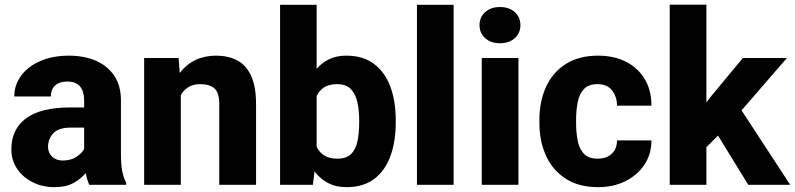

<svg xmlns="http://www.w3.org/2000/svg" viewBox="-20 -770 3312 800"><path d="M352.1 0Q342.8 -19 337.4 -48.8Q316.9 -24.4 285.6 -7.3Q254.4 9.8 206.5 9.8Q157.2 9.8 116.5 -10.5Q75.7 -30.8 51.5 -66.4Q27.3 -102.1 27.3 -148.4Q27.3 -231 88.1 -276.6Q148.9 -322.3 273.4 -322.3H330.6V-352.5Q330.6 -388.2 314 -409.2Q297.4 -430.2 259.8 -430.2Q228 -430.2 210 -414.1Q191.9 -397.9 191.9 -368.2H39.6Q39.6 -415.5 67.6 -454.1Q95.7 -492.7 147.2 -515.4Q198.7 -538.1 268.1 -538.1Q330.1 -538.1 378.7 -517.3Q427.2 -496.6 455.6 -455.1Q483.9 -413.6 483.9 -351.6V-130.4Q483.9 -83 489.5 -55.7Q495.1 -28.3 505.9 -8.3V0ZM241.2 -101.1Q274.9 -101.1 297.9 -116Q320.8 -130.9 330.6 -149.4V-238.3H274.9Q223.6 -238.3 201.9 -214.6Q180.2 -190.9 180.2 -157.7Q180.2 -133.3 197.3 -117.2Q214.4 -101.1 241.2 -101.1Z M814 -419.4Q785.2 -419.4 765.4 -407.2Q745.6 -395 733.4 -374V0H580.6V-528.3H724.1L729 -466.3Q785.2 -538.1 880.4 -538.1Q930.2 -538.1 967.5 -518.8Q1004.9 -499.5 1025.9 -455.1Q1046.9 -410.6 1046.9 -335V0H893.6V-335.4Q893.6 -385.3 872.8 -402.3Q852.1 -419.4 814 -419.4Z M1628.9 -270V-259.8Q1628.9 -180.2 1606.7 -119.4Q1584.5 -58.6 1539.1 -24.4Q1493.7 9.8 1423.8 9.8Q1379.4 9.8 1346.7 -7.6Q1314 -24.9 1290.5 -55.7L1283.7 0H1147V-750H1299.3V-483.4Q1321.8 -509.3 1352.3 -523.7Q1382.8 -538.1 1422.9 -538.1Q1493.2 -538.1 1538.8 -503.4Q1584.5 -468.8 1606.7 -408.4Q1628.9 -348.1 1628.9 -270ZM1476.6 -259.8V-270Q1476.6 -310.5 1469 -344.5Q1461.4 -378.4 1441.7 -398.9Q1421.9 -419.4 1384.8 -419.4Q1351.6 -419.4 1331.1 -406.5Q1310.5 -393.6 1299.3 -369.6V-158.7Q1310.5 -134.8 1331.5 -121.8Q1352.5 -108.9 1385.7 -108.9Q1423.3 -108.9 1442.9 -128.2Q1462.4 -147.5 1469.5 -181.6Q1476.6 -215.8 1476.6 -259.8Z M1870.1 -750V0H1717.3V-750Z M1978 -665Q1978 -698.2 2001.5 -719.5Q2024.9 -740.7 2063 -740.7Q2101.6 -740.7 2125 -719.5Q2148.4 -698.2 2148.4 -665Q2148.4 -632.3 2125 -611.1Q2101.6 -589.8 2063 -589.8Q2024.9 -589.8 2001.5 -611.1Q1978 -632.3 1978 -665ZM2140.1 -528.3V0H1987.3V-528.3Z M2470.2 -108.9Q2506.8 -108.9 2528.8 -129.2Q2550.8 -149.4 2550.8 -185.1H2694.3Q2694.3 -127.4 2664.8 -83.5Q2635.3 -39.6 2585.4 -14.9Q2535.6 9.8 2473.1 9.8Q2391.1 9.8 2336.7 -25.6Q2282.2 -61 2254.9 -121.6Q2227.5 -182.1 2227.5 -257.8V-270.5Q2227.5 -346.2 2254.6 -406.7Q2281.7 -467.3 2336.4 -502.7Q2391.1 -538.1 2472.7 -538.1Q2538.1 -538.1 2587.9 -512.9Q2637.7 -487.8 2666 -441.2Q2694.3 -394.5 2694.3 -329.6H2550.8Q2550.8 -367.2 2530.3 -393.3Q2509.8 -419.4 2469.2 -419.4Q2432.1 -419.4 2412.8 -398.7Q2393.6 -377.9 2387 -344Q2380.4 -310.1 2380.4 -270.5V-257.8Q2380.4 -217.8 2387 -183.8Q2393.6 -149.9 2412.8 -129.4Q2432.1 -108.9 2470.2 -108.9Z M3097.7 0 2971.7 -205.1 2923.3 -156.7V0H2770.5V-750.5H2923.3V-343.3L2944.8 -371.1L3075.2 -528.3H3258.8L3069.8 -310.1L3272.5 0Z"/></svg>

Font: Vazirmatn UI ExtraBold
Style: Regular
Weight: 800
Designer: Saber Rastikerdar
Foundry: Saber Rastikerdar
Version: Version 33.003